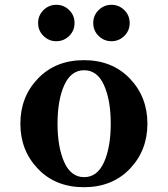

<svg xmlns="http://www.w3.org/2000/svg" viewBox="-20 -766 700 801"><path d="M138.5 -61.5Q65 -138 65 -250Q65 -362 138.5 -438.5Q212 -515 330 -515Q448 -515 521.5 -438.5Q595 -362 595 -250Q595 -138 521.5 -61.5Q448 15 330 15Q212 15 138.5 -61.5ZM248 -410.5Q220 -348 220 -250Q220 -152 248 -89.5Q276 -27 331 -27Q386 -27 414 -89.5Q442 -152 442 -250Q442 -348 414 -410.5Q386 -473 331 -473Q276 -473 248 -410.5ZM161.5 -616Q139 -638 139 -670Q139 -702 161.5 -724Q184 -746 215 -746Q246 -746 268.5 -724Q291 -702 291 -670Q291 -638 268.5 -616Q246 -594 215 -594Q184 -594 161.5 -616ZM391.5 -616Q369 -638 369 -670Q369 -702 391.5 -724Q414 -746 445 -746Q476 -746 498.5 -724Q521 -702 521 -670Q521 -638 498.5 -616Q476 -594 445 -594Q414 -594 391.5 -616Z"/></svg>

Font: Croissant One
Style: Regular
Weight: 400
Designer: Eduardo Rodriguez Tunni
Foundry: Eduardo Rodriguez Tunni
Version: Version 1.001